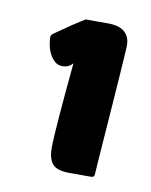

<svg xmlns="http://www.w3.org/2000/svg" viewBox="-49 -749 313 399"><g transform="rotate(10 107.0 -550.0)"><path d="M76 -694Q84 -699 91.5 -704Q99 -709 101 -710H148Q173 -710 184 -699.5Q195 -689 195 -672Q195 -666 193.5 -644Q192 -622 190 -592.5Q188 -563 185.5 -530Q183 -497 181 -468.5Q179 -440 177.5 -420Q176 -400 176 -397Q176 -390 169 -390H124Q97 -390 87.5 -401Q78 -412 78 -435Q78 -444 79 -462Q80 -480 82 -504Q84 -528 86.5 -557Q89 -586 92 -616Q84 -606 70 -606Q61 -606 54.5 -611.5Q48 -617 43.5 -625.5Q39 -634 37 -644Q35 -654 35 -662Q35 -666 42 -670.5Q49 -675 76 -694Z"/></g></svg>

Font: Poetsen One
Style: Regular
Weight: 400
Designer: Pablo Impallari, Rodrigo Fuenzalida
Foundry: Pablo Impallari, Rodrigo Fuenzalida
Version: Version 1.001; ttfautohint (v0.93) -l 8 -r 50 -G 200 -x 14 -